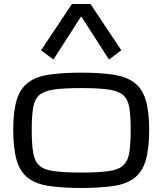

<svg xmlns="http://www.w3.org/2000/svg" viewBox="-20 -941 822 972"><path d="M391.1 10.7Q302.2 10.7 231 1Q164.1 -8.8 124.5 -38.1Q83.5 -67.9 65.4 -126.5Q46.9 -188 46.9 -284.2Q46.9 -377.4 65.4 -437.5Q83.5 -494.6 124.5 -524.4Q164.6 -554.2 231 -563.5Q302.2 -573.2 391.1 -573.2Q480.5 -573.2 551.8 -563.5Q617.2 -553.7 657.7 -524.4Q698.7 -494.6 716.8 -437.5Q735.4 -377.4 735.4 -284.2Q735.4 -188 716.8 -126.5Q698.7 -67.9 657.7 -38.1Q618.2 -8.8 551.8 1Q480.5 10.7 391.1 10.7ZM641.6 -284.2Q641.6 -349.6 634.8 -396Q627.4 -438.5 603.5 -459.5Q579.6 -480.5 529.3 -487.8Q478.5 -495.1 391.1 -495.1Q303.7 -495.1 253.4 -487.8Q202.6 -480.5 178.7 -459.5Q154.8 -438.5 147.9 -396Q140.6 -354 140.6 -284.2Q140.6 -211.9 147.9 -168.5Q154.8 -124.5 178.7 -103.5Q202.6 -81.1 253.4 -74.7Q303.7 -67.4 391.1 -67.4Q478.5 -67.4 529.3 -74.7Q579.6 -81.1 603.5 -103.5Q627.4 -124.5 634.8 -168.5Q641.6 -216.3 641.6 -284.2ZM188 -686.5 344.2 -920.9H438L594.2 -686.5L531.7 -639.6L391.1 -858.4L250.5 -639.6Z"/></svg>

Font: Michroma+
Style: Regular
Weight: 400
Designer: beogot
Foundry: beogot
Version: Version